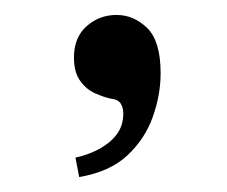

<svg xmlns="http://www.w3.org/2000/svg" viewBox="-20 -130 304 257"><path d="M86 107 81 81Q99 77 113.5 69Q128 61 136.5 49.5Q145 38 145 22Q145 14 141.5 8.5Q138 3 128 2Q119 0 107.5 -5Q96 -10 87.5 -21.5Q79 -33 79 -53Q79 -80 96 -95Q113 -110 136 -110Q159 -110 177 -92.5Q195 -75 195 -32Q195 -3 184.5 26.5Q174 56 150.5 78Q127 100 86 107Z"/></svg>

Font: Frank Ruhl Libre
Style: Regular
Weight: 400
Designer: Yanek Iontef
Foundry: Fontef
Version: Version 6.004